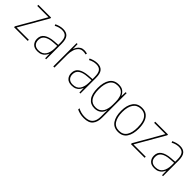

<svg xmlns="http://www.w3.org/2000/svg" viewBox="207 -1778 3072 3072"><g transform="rotate(45 1743.0 -241.5)"><path d="M347 -93H37V-113L314 -596H59V-621H348V-603L69 -118H347Z M615 -630Q690 -630 726.5 -587Q763 -544 763 -446V-93H741L738 -192H736Q725 -164 705 -139Q685 -114 652.5 -98.5Q620 -83 572 -83Q499 -83 463 -122.5Q427 -162 427 -222Q427 -301 486 -340.5Q545 -380 649 -388L737 -394V-440Q737 -530 707.5 -567.5Q678 -605 615 -605Q583 -605 550.5 -597Q518 -589 481 -569L471 -594Q505 -610 541.5 -620Q578 -630 615 -630ZM650 -364Q558 -358 506.5 -324Q455 -290 455 -222Q455 -168 485.5 -137.5Q516 -107 572 -107Q659 -107 697.5 -164.5Q736 -222 737 -313V-370Z M1093 -629Q1131 -629 1161 -618L1154 -594Q1140 -598 1125.5 -600.5Q1111 -603 1093 -603Q1045 -603 1013.5 -573Q982 -543 966.5 -493Q951 -443 951 -383V-93H925V-621H947L950 -513H952Q961 -542 979 -568.5Q997 -595 1025.5 -612Q1054 -629 1093 -629Z M1390 -630Q1465 -630 1501.5 -587Q1538 -544 1538 -446V-93H1516L1513 -192H1511Q1500 -164 1480 -139Q1460 -114 1427.5 -98.5Q1395 -83 1347 -83Q1274 -83 1238 -122.5Q1202 -162 1202 -222Q1202 -301 1261 -340.5Q1320 -380 1424 -388L1512 -394V-440Q1512 -530 1482.5 -567.5Q1453 -605 1390 -605Q1358 -605 1325.5 -597Q1293 -589 1256 -569L1246 -594Q1280 -610 1316.5 -620Q1353 -630 1390 -630ZM1425 -364Q1333 -358 1281.5 -324Q1230 -290 1230 -222Q1230 -168 1260.5 -137.5Q1291 -107 1347 -107Q1434 -107 1472.5 -164.5Q1511 -222 1512 -313V-370Z M1874 -631Q1940 -631 1975.5 -601.5Q2011 -572 2029 -531H2031L2035 -621H2057V-64Q2057 34 2010 91Q1963 148 1853 148Q1803 148 1764.5 138Q1726 128 1694 113V84Q1727 101 1766 112Q1805 123 1853 123Q1948 123 1989.5 74Q2031 25 2031 -64V-108Q2031 -135 2031 -156.5Q2031 -178 2033 -208H2031Q2015 -150 1972 -116.5Q1929 -83 1862 -83Q1772 -83 1721 -150Q1670 -217 1670 -351Q1670 -481 1720 -556Q1770 -631 1874 -631ZM1874 -606Q1781 -606 1739 -537.5Q1697 -469 1697 -351Q1697 -230 1739.5 -169Q1782 -108 1862 -108Q1913 -108 1945.5 -127.5Q1978 -147 1996.5 -179.5Q2015 -212 2023 -251.5Q2031 -291 2031 -330V-400Q2031 -457 2016 -504Q2001 -551 1967 -578.5Q1933 -606 1874 -606Z M2597 -357Q2597 -232 2548 -157.5Q2499 -83 2396 -83Q2295 -83 2244.5 -157.5Q2194 -232 2194 -358Q2194 -486 2247 -558.5Q2300 -631 2399 -631Q2470 -631 2513.5 -595.5Q2557 -560 2577 -498Q2597 -436 2597 -357ZM2221 -358Q2221 -243 2264 -175.5Q2307 -108 2396 -108Q2486 -108 2528 -174.5Q2570 -241 2570 -357Q2570 -429 2553.5 -485Q2537 -541 2499 -573.5Q2461 -606 2399 -606Q2311 -606 2266 -540.5Q2221 -475 2221 -358Z M2992 -93H2682V-113L2959 -596H2704V-621H2993V-603L2714 -118H2992Z M3260 -630Q3335 -630 3371.5 -587Q3408 -544 3408 -446V-93H3386L3383 -192H3381Q3370 -164 3350 -139Q3330 -114 3297.5 -98.5Q3265 -83 3217 -83Q3144 -83 3108 -122.5Q3072 -162 3072 -222Q3072 -301 3131 -340.5Q3190 -380 3294 -388L3382 -394V-440Q3382 -530 3352.5 -567.5Q3323 -605 3260 -605Q3228 -605 3195.5 -597Q3163 -589 3126 -569L3116 -594Q3150 -610 3186.5 -620Q3223 -630 3260 -630ZM3295 -364Q3203 -358 3151.5 -324Q3100 -290 3100 -222Q3100 -168 3130.5 -137.5Q3161 -107 3217 -107Q3304 -107 3342.5 -164.5Q3381 -222 3382 -313V-370Z"/></g></svg>

Font: Noto Sans Telugu UI SemiCondensed Thin
Style: Regular
Weight: 100
Width: 4
Designer: Jelle Bosma - Monotype Design Team
Foundry: Monotype Imaging Inc.
Version: Version 2.005; ttfautohint (v1.8.4.7-5d5b)